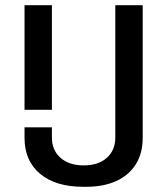

<svg xmlns="http://www.w3.org/2000/svg" viewBox="-20 -706 640 736"><path d="M74 -285V-686H179V-285ZM298 10Q194 10 134 -39.5Q74 -89 74 -178V-218H179V-179Q179 -130 212 -101Q245 -72 301 -72Q357 -72 389.5 -101Q422 -130 422 -179V-686H527V-178Q527 -118 500.5 -76Q474 -34 425.5 -12Q377 10 311 10Z"/></svg>

Font: Chivo Mono Medium
Style: Regular
Weight: 400
Monospace: yes
Version: Version 1.008